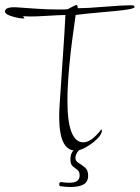

<svg xmlns="http://www.w3.org/2000/svg" viewBox="-23 -586 559 769"><path d="M279 17Q214 17 214 -119Q214 -147 217 -184L232 -407Q233 -424 235 -453.5Q237 -483 239 -526Q230 -526 209 -525Q188 -524 154 -522Q138 -521 124.5 -520.5Q111 -520 99 -520Q91 -520 83.5 -520.5Q76 -521 69 -521Q77 -512 74 -512Q54 -512 30 -519Q-3 -528 -3 -540Q-3 -557 34 -557H39L125 -551Q170 -548 211 -548Q222 -548 231 -548Q240 -548 248 -549Q279 -566 282 -566Q289 -566 288 -553Q324 -553 396 -559Q468 -565 504 -565Q516 -565 516 -558Q516 -549 440 -542Q399 -538 358.5 -534.5Q318 -531 280 -526Q247 -304 247 -183Q247 -16 311 -16Q343 -16 383 -68Q385 -66 385 -63Q385 -44 351 -16Q319 8 298 14Q286 17 279 17ZM259 163Q241 163 220 160Q214 160 214 151Q214 146 220 143Q240 146 254 146Q296 146 296 117Q296 101 287 94.5Q278 88 268.5 80Q259 72 259 52Q259 32 268 20.5Q277 9 299 2Q308 -1 310 4Q293 13 286 25Q279 37 279 46Q279 59 291.5 66.5Q304 74 317 84.5Q330 95 330 117Q330 142 312 152.5Q294 163 259 163Z"/></svg>

Font: Shalimar
Style: Regular
Weight: 400
Designer: Robert E. Leuschke
Foundry: Robert E. Leuschke
Version: Version 1.010; ttfautohint (v1.8.3)